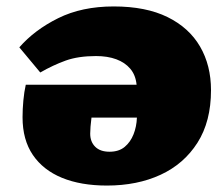

<svg xmlns="http://www.w3.org/2000/svg" viewBox="-20 -562 675 596"><path d="M312 14Q231 14 172.5 -10Q114 -34 82 -81Q50 -128 50 -198Q50 -223 52.5 -250Q55 -277 60 -299H404Q401 -329 384.5 -348.5Q368 -368 341 -378Q314 -388 278 -388Q223 -388 184 -374Q145 -360 105 -337L40 -415Q87 -469 160.5 -505.5Q234 -542 333 -542Q433 -542 500 -509Q567 -476 601 -417.5Q635 -359 635 -282Q635 -185 593 -119Q551 -53 478.5 -19.5Q406 14 312 14ZM320 -91Q349 -91 367 -106Q385 -121 394.5 -145Q404 -169 405 -197H264Q262 -181 261 -169Q260 -157 260 -147Q260 -122 275.5 -106.5Q291 -91 320 -91Z"/></svg>

Font: Literata Variable Black
Style: Regular
Weight: 900
Designer: Latin by Veronika Burian and Jose Scaglione. Greek by Irene Vlachou. Cyrillic by Vera Evstafieva.
Foundry: TypeTogether
Version: Version 3.021